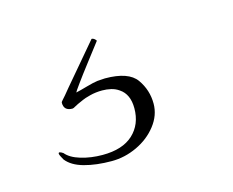

<svg xmlns="http://www.w3.org/2000/svg" viewBox="-49 -76 448 369"><g transform="rotate(-15 175.0 108.5)"><path d="M134 227Q103 227 79.5 220.5Q56 214 45 200Q44 198 41.5 193.5Q39 189 39 187Q39 182 48 188Q57 199 77 205Q97 211 120 211Q160 211 181 191.5Q202 172 202 140Q202 112 184 100Q177 95 168.5 93Q160 91 151 91Q138 91 126.5 94Q115 97 111 99Q97 105 93 107.5Q89 110 87 110Q70 110 70 94Q70 92 73.5 88.5Q77 85 90 69L157 -10Q162 -10 166 -4Q153 13 138 32.5Q123 52 112.5 66.5Q102 81 102 82Q111 80 125 76Q139 72 147 71Q151 71 154.5 70.5Q158 70 162 70Q209 70 224.5 92Q240 114 240 141Q240 164 224.5 184Q209 204 184.5 215.5Q160 227 134 227Z"/></g></svg>

Font: Lovers Quarrel
Style: Regular
Weight: 400
Designer: Robert E. Leuschke
Foundry: Robert E. Leuschke
Version: Version 1.010; ttfautohint (v1.8.3)